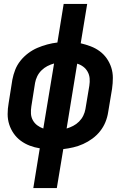

<svg xmlns="http://www.w3.org/2000/svg" viewBox="-20 -755 640 980"><path d="M150 205 183 2Q157 -2 132 -11.5Q107 -21 86 -36.5Q65 -52 50 -73.5Q35 -95 27 -120Q19 -145 19 -172.5Q19 -200 24 -228L43 -348Q48 -374 57.5 -398.5Q67 -423 84 -444.5Q101 -466 123.5 -483Q146 -500 170.5 -510.5Q195 -521 221 -528Q247 -535 273 -538L305 -735H425L392 -534Q418 -528 443 -518.5Q468 -509 489 -493.5Q510 -478 525 -456.5Q540 -435 548 -410Q556 -385 556 -357.5Q556 -330 552 -302L532 -182Q528 -156 518 -131.5Q508 -107 491 -85.5Q474 -64 451.5 -47.5Q429 -31 404.5 -20Q380 -9 354.5 -3Q329 3 303 6L270 205ZM201 -99 256 -431Q238 -426 221.5 -417.5Q205 -409 191.5 -395.5Q178 -382 170 -365.5Q162 -349 159 -332L140 -212Q137 -193 138 -175Q139 -157 147.5 -141.5Q156 -126 170 -115.5Q184 -105 201 -99ZM320 -99Q337 -104 353.5 -112.5Q370 -121 383.5 -134.5Q397 -148 405 -164.5Q413 -181 416 -198L436 -318Q439 -337 437.5 -355Q436 -373 427.5 -388.5Q419 -404 405 -414.5Q391 -425 374 -430Z"/></svg>

Font: Iosevka Curly Slab Extended
Style: Bold Italic
Weight: 700
Width: 7
Italic angle: -9°
Monospace: yes
Designer: Belleve Invis
Foundry: Belleve Invis
Version: Version 11.0.0; ttfautohint (v1.8.3)